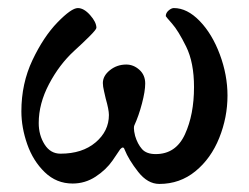

<svg xmlns="http://www.w3.org/2000/svg" viewBox="-20 -441 617 476"><path d="M33 -165Q33 -234 60.5 -292Q88 -350 122.5 -385.5Q157 -421 173 -421Q188 -421 203.5 -403.5Q219 -386 219 -372Q219 -368 202 -351Q185 -334 164 -315Q127 -281 101.5 -232.5Q76 -184 76 -136Q76 -106 90.5 -83Q105 -60 130 -60Q184 -60 217 -88Q250 -116 250 -156Q250 -169 242 -197Q241 -202 238 -214.5Q235 -227 235 -235Q235 -253 252.5 -267Q270 -281 293 -281Q311 -281 325.5 -268Q340 -255 340 -234Q340 -215 332 -184.5Q324 -154 313 -130Q312 -128 312 -123Q312 -116 315 -104Q321 -84 332 -71.5Q343 -59 366 -59Q416 -59 438.5 -108Q461 -157 461 -225Q461 -286 441.5 -325.5Q422 -365 406.5 -382.5Q391 -400 391 -401Q391 -409 398 -415Q405 -421 411 -421Q444 -421 475 -389Q506 -357 525 -306Q544 -255 544 -204Q544 -150 523.5 -99Q503 -48 464.5 -16.5Q426 15 375 15Q346 15 322.5 -15Q299 -45 289 -70Q286 -80 278 -71Q275 -66 259 -43Q243 -20 217 -3Q191 14 160 14Q120 14 91 -14Q62 -42 47.5 -83.5Q33 -125 33 -165Z"/></svg>

Font: EB Garamond Medium
Style: Regular
Weight: 500
Designer: Georg Duffner and Octavio Pardo
Foundry: Georg Duffner
Version: Version 1.000